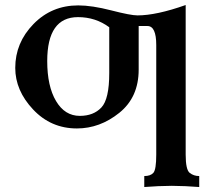

<svg xmlns="http://www.w3.org/2000/svg" viewBox="-20 -504 849 768"><path d="M776.9 244.1Q722.2 239.7 667 239.3Q612.3 239.7 557.1 244.1V200.2Q582 200.2 593.5 187.3Q605 174.3 605 114.3V-323.7Q605 -399.9 569.8 -399.9H534.7V-225.6Q534.7 -114.7 457 -52.5Q379.4 9.8 287.6 9.8Q183.6 9.8 112.3 -66.2Q41 -142.1 41 -232.4Q41 -333 113.8 -407.7Q186.5 -482.4 293 -482.4Q347.7 -482.4 425.3 -462.4Q502.9 -442.4 529.8 -442.4Q605.5 -442.4 722.7 -483.9V114.3Q722.7 174.8 738.8 187.5Q754.9 200.2 776.9 200.2ZM299.3 -40.5Q354 -40.5 385.5 -74Q417 -107.4 417 -211.9V-395Q362.3 -435.5 292 -435.5Q168.9 -435.5 168.9 -259.8Q168.9 -159.2 204.1 -99.9Q239.3 -40.5 299.3 -40.5Z"/></svg>

Font: Kelvinch
Style: Bold
Weight: 700
Designer: Paul James Miller
Foundry: High-Logic / Made with FontCreator
Version: Version 3.501;March 28, 2021;FontCreator 13.0.0.2683 64-bit